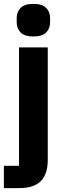

<svg xmlns="http://www.w3.org/2000/svg" viewBox="-29 -769 335 989"><path d="M69 -525H217V56Q217 126 182 163Q147 200 69 200H-9V85H69ZM143 -581Q98 -581 77.5 -601.5Q57 -622 57 -654V-676Q57 -708 77.5 -728.5Q98 -749 143 -749Q188 -749 208.5 -728.5Q229 -708 229 -676V-654Q229 -622 208.5 -601.5Q188 -581 143 -581Z"/></svg>

Font: IBM Plex Sans Devanagari
Style: Bold
Weight: 700
Designer: Mike Abbink, Paul van der Laan, Pieter van Rosmalen, Erin McLaughlin
Foundry: Bold Monday
Version: Version 1.1